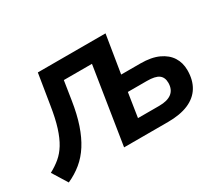

<svg xmlns="http://www.w3.org/2000/svg" viewBox="-141 -970 1408 1253"><g transform="rotate(-30 562.5 -343.5)"><path d="M60 18 -10 -95Q33 -118 67 -146.5Q101 -175 127 -217.5Q153 -260 173 -323Q193 -386 207 -476L244 -705H754L708 -421H853Q935 -421 989 -396Q1043 -371 1070 -328.5Q1097 -286 1097 -230Q1097 -156 1065.5 -104.5Q1034 -53 972 -26.5Q910 0 818 0H487L578 -577H366L344 -436Q329 -339 304 -265.5Q279 -192 244.5 -138Q210 -84 164 -46Q118 -8 60 18ZM661 -120H821Q884 -120 916 -145.5Q948 -171 948 -221Q948 -262 921.5 -281.5Q895 -301 832 -301H689Z"/></g></svg>

Font: Nunito Sans 12pt ExtraBold
Style: Italic
Weight: 800
Italic angle: -9°
Designer: Vernon Adams
Foundry: Vernon Adams
Version: Version 3.101;gftools[0.9.27]